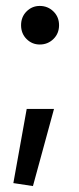

<svg xmlns="http://www.w3.org/2000/svg" viewBox="-20 -490 267 647"><path d="M114 -340Q88 -340 69.5 -358.5Q51 -377 51 -405Q51 -433 69.5 -451.5Q88 -470 114 -470Q141 -470 160 -451.5Q179 -433 179 -405Q179 -377 160 -358.5Q141 -340 114 -340ZM25 127 70 -123H162L91 137Z"/></svg>

Font: Murecho
Style: Regular
Weight: 400
Designer: Neil Summerour
Foundry: Positype
Version: Version 1.010; ttfautohint (v1.8.3)